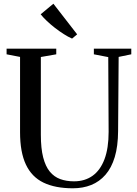

<svg xmlns="http://www.w3.org/2000/svg" viewBox="-20 -1005 738 1034"><path d="M372.5 9Q277.5 9 214.2 -21.5Q151 -52 119.5 -118.8Q88 -185.5 88 -293V-698.5L15.5 -712.5V-743H283V-712.5L200 -698V-279.5Q200 -206 212.5 -157.5Q225 -109 248.2 -80.8Q271.5 -52.5 304.5 -40.5Q337.5 -28.5 378.5 -28.5Q437 -28.5 478.8 -58.5Q520.5 -88.5 542.8 -147.8Q565 -207 565 -295L563 -697.5L485.5 -712.5V-743H687V-712.5L619 -698.5L616 -299Q615.5 -217.5 598 -159.2Q580.5 -101 548 -63.8Q515.5 -26.5 471.2 -8.8Q427 9 372.5 9ZM367.5 -797.5Q346.5 -806.5 322.8 -821.8Q299 -837 275.5 -855.2Q252 -873.5 232 -892.5Q212 -911.5 199 -928L267.5 -985L395.5 -820L368.5 -797.5Z"/></svg>

Font: Merriweather 96pt
Style: Regular
Weight: 400
Version: Version 2.100